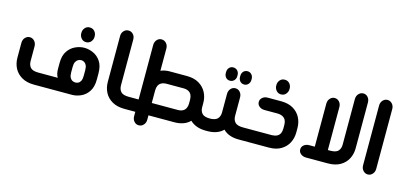

<svg xmlns="http://www.w3.org/2000/svg" viewBox="-65 -1055 3310 1578"><g transform="rotate(15 1590.0 -265.5)"><path d="M559 -448Q534 -448 518.5 -466.5Q503 -485 503 -508V-513Q503 -537 518.5 -555Q534 -573 559 -573Q585 -573 600.5 -555Q616 -537 616 -513V-507Q616 -485 600.5 -466.5Q585 -448 559 -448ZM560 0H237Q175 0 132.5 -24.5Q90 -49 69 -89.5Q48 -130 48 -179V-305Q48 -332 64.5 -350Q81 -368 104 -368Q127 -368 143.5 -350Q160 -332 160 -305V-180Q160 -146 178.5 -125.5Q197 -105 246 -105H411Q401 -121 397.5 -140Q394 -159 394 -174V-226Q394 -289 419.5 -327Q445 -365 483.5 -382.5Q522 -400 560 -400Q598 -400 636.5 -382.5Q675 -365 700 -327Q725 -289 725 -226V-174Q725 -112 700 -73.5Q675 -35 636.5 -17.5Q598 0 560 0ZM560 -105Q573 -105 585 -111Q597 -117 605 -132.5Q613 -148 613 -176V-223Q613 -251 605 -266.5Q597 -282 585 -288.5Q573 -295 560 -295Q548 -295 535.5 -288.5Q523 -282 514.5 -266.5Q506 -251 506 -223V-176Q506 -148 514.5 -132.5Q523 -117 535.5 -111Q548 -105 560 -105Z M1020 0H1007Q944 0 901.5 -24.5Q859 -49 838 -89.5Q817 -130 817 -179V-569Q817 -596 833.5 -613.5Q850 -631 873 -631Q897 -631 913 -613.5Q929 -596 929 -569V-180Q929 -146 947.5 -125.5Q966 -105 1015 -105H1020Z M1710 -105V0H1697Q1654 0 1620.5 -12.5Q1587 -25 1563 -48Q1541 -25 1507.5 -12.5Q1474 0 1432 0H1211V37Q1211 64 1194.5 82Q1178 100 1154 100Q1131 100 1115 82Q1099 64 1099 37V0H1008V-105H1099V-568Q1099 -595 1115 -613Q1131 -631 1154 -631Q1178 -631 1194.5 -613Q1211 -595 1211 -568V-379Q1226 -386 1245 -390Q1264 -394 1285 -394H1432Q1494 -394 1535.5 -369.5Q1577 -345 1598.5 -304.5Q1620 -264 1620 -215V-179Q1620 -146 1638.5 -125.5Q1657 -105 1706 -105ZM1211 -105H1431Q1458 -105 1475 -114.5Q1492 -124 1500 -141Q1508 -158 1508 -180V-213Q1508 -236 1500 -253Q1492 -270 1475 -279.5Q1458 -289 1431 -289H1288Q1262 -289 1244.5 -279.5Q1227 -270 1219 -253Q1211 -236 1211 -213Z M1783 -448Q1762 -448 1748.5 -463Q1735 -478 1735 -501V-508Q1735 -531 1748.5 -546Q1762 -561 1783 -561Q1805 -561 1819 -546Q1833 -531 1833 -508V-501Q1833 -478 1819 -463Q1805 -448 1783 -448ZM1905 -448Q1883 -448 1869.5 -463Q1856 -478 1856 -501V-508Q1856 -531 1869.5 -546Q1883 -561 1905 -561Q1925 -561 1939 -546Q1953 -531 1953 -508V-501Q1953 -478 1939 -463Q1925 -448 1905 -448ZM1991 -105V0H1978Q1934 0 1900.5 -12.5Q1867 -25 1845 -48Q1823 -25 1789 -12.5Q1755 0 1711 0H1698V-105H1702Q1751 -105 1770 -125.5Q1789 -146 1789 -180V-337Q1789 -364 1805 -382Q1821 -400 1845 -400Q1868 -400 1884 -382Q1900 -364 1900 -337V-180Q1900 -146 1919 -125.5Q1938 -105 1987 -105Z M2218 -448Q2193 -448 2177.5 -466.5Q2162 -485 2162 -508V-513Q2162 -537 2177.5 -555Q2193 -573 2218 -573Q2244 -573 2259.5 -555Q2275 -537 2275 -513V-508Q2275 -485 2259.5 -466.5Q2244 -448 2218 -448ZM1979 0V-105H2233Q2260 -106 2277 -115Q2294 -124 2302 -141Q2310 -158 2310 -180V-213Q2310 -236 2302 -252.5Q2294 -269 2277 -278.5Q2260 -288 2233 -289H2121Q2094 -289 2076 -304Q2058 -319 2058 -341Q2058 -364 2076 -379Q2094 -394 2121 -394H2235Q2296 -394 2337.5 -369.5Q2379 -345 2400 -304.5Q2421 -264 2421 -215V-179Q2421 -130 2400 -89.5Q2379 -49 2337.5 -24.5Q2296 0 2235 0Z M2598 -105V-471Q2598 -498 2614.5 -516Q2631 -534 2653 -534Q2677 -534 2693 -516Q2709 -498 2709 -471V-106H2734Q2780 -107 2797.5 -127.5Q2815 -148 2815 -180V-568Q2815 -595 2831.5 -613Q2848 -631 2871 -631Q2895 -631 2910.5 -613Q2926 -595 2926 -568V-179Q2926 -130 2905 -89.5Q2884 -49 2842 -24.5Q2800 0 2737 0H2551Q2525 0 2506.5 -15Q2488 -30 2488 -53Q2488 -76 2506.5 -90.5Q2525 -105 2551 -105Z M3021 -568Q3021 -595 3037.5 -613Q3054 -631 3077 -631Q3100 -631 3116.5 -613Q3133 -595 3133 -568V-60Q3133 -33 3116.5 -15Q3100 3 3077 3Q3054 3 3037.5 -15Q3021 -33 3021 -60Z"/></g></svg>

Font: Beiruti
Style: Bold
Weight: 700
Designer: Arlette Boutros
Foundry: Boutros
Version: Version 1.41